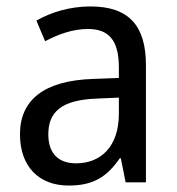

<svg xmlns="http://www.w3.org/2000/svg" viewBox="-20 -566 548 596"><path d="M261 -546C197 -546 138 -528 93 -502L120 -438C162 -460 206 -476 253 -476C316 -476 349 -443 349 -357V-324L269 -321C117 -316 42 -256 42 -149C42 -49 101 10 193 10C270 10 312 -17 352 -75H355L370 0H433V-364C433 -486 380 -546 261 -546ZM281 -260 349 -263V-213C349 -111 293 -59 216 -59C164 -59 130 -87 130 -149C130 -218 170 -256 281 -260Z"/></svg>

Font: Noto Sans Bengali UI SemiCondensed
Style: Regular
Weight: 400
Width: 4
Designer: Jelle Bosma - Monotype Design Team
Foundry: Monotype Imaging Inc.
Version: Version 2.003